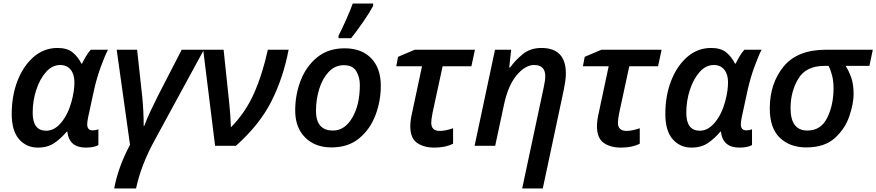

<svg xmlns="http://www.w3.org/2000/svg" viewBox="-20 -821 4934 1081"><path d="M193 10Q249 10 287 -16.5Q325 -43 356 -80H359Q369 10 463 10Q508 10 534 -4V-93Q519 -87 502 -87Q471 -87 471 -121Q471 -135 476 -160L510 -317Q525 -383 548 -446Q571 -509 588 -541H491Q477 -526 463.5 -503Q450 -480 442 -463H438Q420 -500 389.5 -525.5Q359 -551 304 -551Q228 -551 170 -501Q112 -451 79 -367Q46 -283 46 -180Q46 -84 87.5 -37Q129 10 193 10ZM240 -85Q164 -85 164 -186Q164 -253 184 -314.5Q204 -376 239 -415.5Q274 -455 319 -455Q357 -455 378 -428.5Q399 -402 399 -358Q399 -309 383 -250Q364 -179 325.5 -132Q287 -85 240 -85Z M623 240H746Q774 108 851 -32L1128 -541H1003L866 -275Q849 -241 828 -196.5Q807 -152 792 -112H789Q789 -193 781 -275L752 -541H637L712 -6Q645 120 623 240Z M1191 0H1308Q1440 -117 1507 -248.5Q1574 -380 1605 -541H1488Q1457 -400 1409 -293Q1361 -186 1280 -104Q1278 -171 1271 -237L1239 -541H1124Z M1846 9Q1940 9 2001.5 -41.5Q2063 -92 2093.5 -171.5Q2124 -251 2124 -338Q2124 -437 2070 -493Q2016 -549 1921 -549Q1828 -549 1766 -498.5Q1704 -448 1673 -368Q1642 -288 1642 -199Q1642 -103 1698 -47Q1754 9 1846 9ZM1855 -86Q1759 -86 1759 -197Q1759 -260 1777 -319Q1795 -378 1830.5 -416Q1866 -454 1916 -454Q1966 -454 1986 -420Q2006 -386 2006 -343Q2006 -231 1963.5 -158.5Q1921 -86 1855 -86ZM1886 -606H1957Q1992 -650 2027.5 -702Q2063 -754 2081 -788V-801H1966Q1952 -762 1928.5 -709.5Q1905 -657 1886 -620Z M2425 10Q2489 10 2531 -12V-99Q2510 -92 2492.5 -88Q2475 -84 2456 -84Q2408 -84 2408 -130Q2408 -147 2415 -184L2472 -448H2634L2654 -541H2315L2221 -501L2211 -448H2356L2300 -185Q2290 -142 2290 -111Q2290 -43 2328 -16.5Q2366 10 2425 10Z M2920 240H3036L3155 -319Q3159 -340 3162.5 -363Q3166 -386 3166 -407Q3166 -551 3028 -551Q2967 -551 2924.5 -517Q2882 -483 2852 -441H2847L2858 -541H2767L2652 0H2768L2817 -229Q2840 -339 2888.5 -397Q2937 -455 2987 -455Q3050 -455 3050 -392Q3050 -378 3047.5 -363Q3045 -348 3041 -328Z M3476 10Q3540 10 3582 -12V-99Q3561 -92 3543.5 -88Q3526 -84 3507 -84Q3459 -84 3459 -130Q3459 -147 3466 -184L3523 -448H3685L3705 -541H3366L3272 -501L3262 -448H3407L3351 -185Q3341 -142 3341 -111Q3341 -43 3379 -16.5Q3417 10 3476 10Z M3873 10Q3929 10 3967 -16.5Q4005 -43 4036 -80H4039Q4049 10 4143 10Q4188 10 4214 -4V-93Q4199 -87 4182 -87Q4151 -87 4151 -121Q4151 -135 4156 -160L4190 -317Q4205 -383 4228 -446Q4251 -509 4268 -541H4171Q4157 -526 4143.5 -503Q4130 -480 4122 -463H4118Q4100 -500 4069.5 -525.5Q4039 -551 3984 -551Q3908 -551 3850 -501Q3792 -451 3759 -367Q3726 -283 3726 -180Q3726 -84 3767.5 -37Q3809 10 3873 10ZM3920 -85Q3844 -85 3844 -186Q3844 -253 3864 -314.5Q3884 -376 3919 -415.5Q3954 -455 3999 -455Q4037 -455 4058 -428.5Q4079 -402 4079 -358Q4079 -309 4063 -250Q4044 -179 4005.5 -132Q3967 -85 3920 -85Z M4519 9Q4622 9 4680 -43.5Q4738 -96 4762 -167Q4786 -238 4786 -291Q4786 -348 4772 -386Q4758 -424 4741 -450H4875L4894 -541H4630Q4469 -541 4391.5 -446Q4314 -351 4314 -210Q4314 -99 4371 -45Q4428 9 4519 9ZM4526 -86Q4431 -86 4431 -212Q4431 -305 4474.5 -377.5Q4518 -450 4621 -450H4645Q4657 -427 4665 -395.5Q4673 -364 4673 -324Q4673 -230 4637.5 -158Q4602 -86 4526 -86Z"/></svg>

Font: Noto Sans UI Medium
Style: Italic
Weight: 500
Italic angle: -12°
Designer: Monotype Design Team
Foundry: Monotype Imaging Inc.
Version: Version 1.901